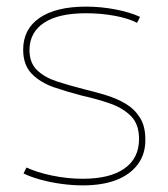

<svg xmlns="http://www.w3.org/2000/svg" viewBox="-20 -550 509 580"><path d="M230 10Q199 10 166 5.5Q133 1 103.5 -7Q74 -15 51 -26L60 -44Q92 -29 138 -19.5Q184 -10 230 -10Q312 -10 356 -41Q400 -72 400 -130Q400 -175 375.5 -199.5Q351 -224 312 -237.5Q273 -251 228 -261Q185 -272 144 -286Q103 -300 76.5 -326.5Q50 -353 50 -400Q50 -462 99.5 -496Q149 -530 240 -530Q285 -530 329 -521.5Q373 -513 403 -499L394 -481Q367 -495 325.5 -502.5Q284 -510 240 -510Q157 -510 113.5 -481.5Q70 -453 69 -400Q69 -360 92 -338Q115 -316 152 -304Q189 -292 232 -281Q265 -273 298.5 -263Q332 -253 359 -237Q386 -221 402.5 -195Q419 -169 419 -130Q420 -86 397 -54.5Q374 -23 332 -6.5Q290 10 230 10Z"/></svg>

Font: M PLUS 1 Thin
Style: Regular
Weight: 100
Designer: Coji Morishita
Foundry: UNDERFOREST DESIGN
Version: Version 1.001